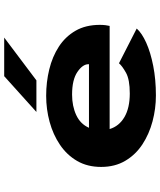

<svg xmlns="http://www.w3.org/2000/svg" viewBox="56 -808 763 915"><g transform="rotate(-90 437.5 -350.5)"><path d="M440 11Q377.5 11 317 -5Q256.5 -21 207.2 -53.2Q158 -85.5 128.8 -134.8Q99.5 -184 99.5 -250Q99.5 -315.5 128 -364.5Q156.5 -413.5 205 -446.2Q253.5 -479 314 -495.5Q374.5 -512 438.5 -512Q504 -512 564.5 -497.2Q625 -482.5 672.8 -451.5Q720.5 -420.5 748.5 -372Q776.5 -323.5 776.5 -256Q776.5 -241.5 775 -229.5Q773.5 -217.5 771.5 -209.5H280Q293.5 -164.5 337 -139Q380.5 -113.5 449.5 -113.5Q516 -113.5 548.2 -131.5Q580.5 -149.5 593.5 -165L759 -80.5Q737.5 -56 691.5 -35.2Q645.5 -14.5 581 -1.8Q516.5 11 440 11ZM444 -388.5Q389.5 -388.5 346.8 -368.8Q304 -349 286 -308H589V-310.5Q589 -338 552 -363.2Q515 -388.5 444 -388.5ZM512 -558.5H361.5L532 -712H716Z"/></g></svg>

Font: Trispace SemiExpanded
Style: Bold
Weight: 700
Width: 6
Designer: Tyler Finck
Foundry: Etcetera Type Company
Version: Version 1.210; ttfautohint (v1.8.3)